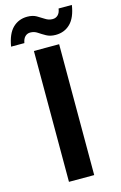

<svg xmlns="http://www.w3.org/2000/svg" viewBox="-166 -936 624 992"><g transform="rotate(-15 145.5 -440.0)"><path d="M74 0V-700H209V0ZM205 -751Q176 -751 155.5 -762.5Q135 -774 118 -785.5Q101 -797 80 -797Q64 -797 52.5 -786Q41 -775 37 -752H-34Q-23 -819 8.5 -849.5Q40 -880 86 -880Q115 -880 135 -868.5Q155 -857 172.5 -845.5Q190 -834 211 -834Q228 -834 239.5 -845.5Q251 -857 254 -879H325Q315 -813 283.5 -782Q252 -751 205 -751Z"/></g></svg>

Font: DM Sans 9pt
Style: Bold
Weight: 700
Designer: Colophon Foundry, Jonny Pinhorn
Foundry: Colophon Foundry
Version: Version 4.004;gftools[0.9.30]